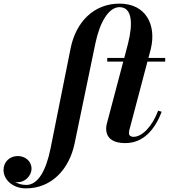

<svg xmlns="http://www.w3.org/2000/svg" viewBox="-212 -780 940 1060"><path d="M380 -460V-440H468.5L377 -94C375.5 -88 374 -76 374 -71C374 -26 400.5 10 480 10C578.5 10 642.5 -63 680.5 -163L661 -169C629.5 -83.5 573.5 -24.5 524.5 -24.5C509.5 -24.5 500 -33 500 -43.5C500 -48.5 500.5 -55.5 502 -61.5L602 -440H700V-460H607.5L621 -511.5C652 -643 593.5 -760 447.5 -760C307.5 -760 206.5 -660 177.5 -511.5L67 40C42.5 160.5 -1.5 241 -67 241C-90 241 -112 235 -130 224C-125 225.5 -119.5 226 -114 226C-74 226 -38 191 -38 151C-38 108.5 -74 81.5 -114 81.5C-157 81.5 -192.5 112.5 -192.5 158.5C-192.5 213 -140.5 260 -69.5 260C75.5 260 171 151.5 200 11.5L314.5 -540C339.5 -660.5 389.5 -740.5 447.5 -740.5C518.5 -740.5 522.5 -649.5 495 -540L474 -460Z"/></svg>

Font: Bodoni* 11pt
Style: Bold Italic
Weight: 700
Italic angle: -13°
Version: Version 2.3